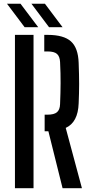

<svg xmlns="http://www.w3.org/2000/svg" viewBox="-20 -982 479 1002"><path d="M306.5 0 232.5 -297H213V-383.5H227.5Q262.5 -383.5 277.5 -396.5Q292.5 -409.5 293.5 -438.5Q296 -498.5 296.2 -548.2Q296.5 -598 293.5 -658.5Q292 -687.5 277.5 -700.5Q263 -713.5 228.5 -713.5H211V-800H228.5Q312.5 -800 350.2 -766Q388 -732 390.5 -654Q393 -590.5 393 -543.8Q393 -497 390.5 -442.5Q387 -343.5 323 -314.5L407.5 0ZM58 0V-800H155V0ZM108.5 -840 16.5 -962.5H87L179.5 -840ZM236 -840 144 -962.5H214.5L306.5 -840Z"/></svg>

Font: Big Shoulders Stencil Text SemiBold
Style: Regular
Weight: 600
Designer: Patric King
Foundry: XO Type Co
Version: Version 1.000